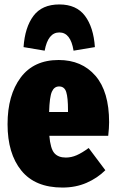

<svg xmlns="http://www.w3.org/2000/svg" viewBox="-20 -824 520 864"><path d="M467 -213H202Q207 -155 224.5 -135Q242 -115 276 -115Q301 -115 325 -125.5Q349 -136 379 -158L454 -58Q419 -23 370 -1.5Q321 20 261 20Q138 20 76 -56.5Q14 -133 14 -265Q14 -396 73 -475Q132 -554 244 -554Q348 -554 409.5 -483Q471 -412 471 -274Q471 -249 467 -213ZM286 -328Q286 -385 278 -410Q270 -435 246 -435Q224 -435 213.5 -411.5Q203 -388 201 -320H286ZM407 -612 311 -596Q298 -678 247 -678Q196 -678 181 -596L86 -612Q92 -701 130.5 -752.5Q169 -804 247 -804Q324 -804 362.5 -752.5Q401 -701 407 -612Z"/></svg>

Font: Fira Sans Extra Condensed Black
Style: Regular
Weight: 900
Width: 1
Designer: Carrois Corporate & Edenspiekermann AG
Foundry: Carrois Corporate GbR & Edenspiekermann AG
Version: Version 4.203